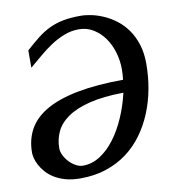

<svg xmlns="http://www.w3.org/2000/svg" viewBox="-80 -757 760 843"><g transform="rotate(-10 300.5 -335.5)"><path d="M461.9 -321.8Q371.1 -320.8 309.8 -305.4Q248.5 -290 211.2 -263.9Q173.8 -237.8 158 -203.4Q142.1 -168.9 142.1 -130.9Q142.1 -115.2 150.1 -98.9Q158.2 -82.5 171.1 -68.6Q184.1 -54.7 200.2 -45.9Q216.3 -37.1 231.9 -37.1Q272.5 -37.1 308.6 -60.3Q344.7 -83.5 374.3 -122.8Q403.8 -162.1 426.3 -213.6Q448.7 -265.1 461.9 -321.8ZM583 -430.2Q583 -373.5 573 -318.6Q563 -263.7 542.7 -214.1Q522.5 -164.6 491.9 -122.3Q461.4 -80.1 420.2 -49.3Q378.9 -18.6 326.9 -1.2Q274.9 16.1 211.9 16.1Q173.8 16.1 144.8 7.8Q115.7 -0.5 94.5 -13.9Q73.2 -27.3 59.1 -43.9Q44.9 -60.5 36.4 -76.9Q27.8 -93.3 24.4 -107.9Q21 -122.6 21 -131.8Q21 -191.4 47.1 -237.3Q73.2 -283.2 128.2 -314.2Q183.1 -345.2 268.1 -361.3Q353 -377.4 470.2 -377.9Q471.7 -390.1 472.4 -401.1Q473.1 -412.1 473.1 -424.8Q473.1 -463.4 462.2 -500.2Q451.2 -537.1 430.7 -565.9Q410.2 -594.7 381.3 -612.3Q352.5 -629.9 316.9 -629.9Q282.2 -629.9 250.7 -617.4Q219.2 -605 190.2 -585.7Q161.1 -566.4 134.5 -543.5Q107.9 -520.5 83 -500V-577.1Q114.3 -605.5 140.6 -626.2Q167 -647 195.1 -660.4Q223.1 -673.8 256.6 -680.4Q290 -687 335 -687Q357.4 -687 384.8 -681.2Q412.1 -675.3 439.7 -662.8Q467.3 -650.4 493.2 -630.4Q519 -610.4 539.1 -581.8Q559.1 -553.2 571 -515.6Q583 -478 583 -430.2Z"/></g></svg>

Font: Charis SIL Phon
Style: Italic
Weight: 400
Italic angle: -11°
Foundry: SIL International
Version: Version 5.000